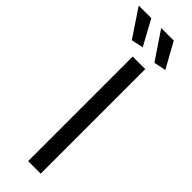

<svg xmlns="http://www.w3.org/2000/svg" viewBox="-382 -951 961 961"><g transform="rotate(45 98.5 -471.0)"><path d="M188 -795 89 -942H178L252 -808ZM28 -795 -70 -942H19L92 -808ZM89 -740H178V0H89Z"/></g></svg>

Font: EncodeSans
Style: Regular
Weight: 400
Designer: Pablo Impallari, Andres Torresi
Foundry: Pablo Impallari, Andres Torresi
Version: Version 1.000; ttfautohint (v1.4.1)